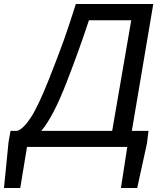

<svg xmlns="http://www.w3.org/2000/svg" viewBox="-84 -740 813 967"><path d="M-41 -24 -31 -81H3Q34 -91 71.5 -148.5Q109 -206 163 -342Q212 -466 238 -539Q264 -612 298 -720H688L580 -81H664L656 -17L607 207H525L557 0H52L18 207H-64ZM481 -81 577 -638H364Q315 -489 252 -327Q184 -151 124 -81Z"/></svg>

Font: Nebula Sans Medium
Style: Regular
Weight: 500
Italic angle: -9°
Designer: Paul D. Hunt for Adobe (as Source Sans)
Foundry: Nebula Entertainment & Broadcasting LLC
Version: Version 1.010